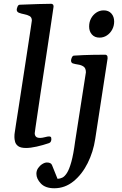

<svg xmlns="http://www.w3.org/2000/svg" viewBox="-20 -776 643 1015"><path d="M57.6 -72.8Q59.1 -84.5 64.9 -121.8Q70.8 -159.2 79.1 -212.6Q87.4 -266.1 96.7 -327.1Q106 -388.2 115.2 -447.5Q124.5 -506.8 131.8 -556.2Q139.2 -605.5 143.8 -635.7Q148.4 -666 148.4 -667.5Q148.4 -684.6 136.2 -691.2Q124 -697.8 108.4 -700.7Q92.8 -703.6 80.6 -708.3Q68.4 -712.9 68.4 -725.1Q68.4 -729.5 72.3 -740Q76.2 -750.5 84 -751Q136.7 -753.4 182.6 -754.6Q228.5 -755.9 251 -755.9Q254.9 -755.9 259 -752.9Q263.2 -750 263.2 -741.2Q263.2 -740.7 259 -712.4Q254.9 -684.1 247.8 -636.7Q240.7 -589.4 231.9 -530.3Q223.1 -471.2 213.4 -408.2Q203.6 -345.2 194.8 -286.1Q186 -227.1 179 -179.2Q171.9 -131.3 167.7 -102.5Q163.6 -73.7 163.6 -71.8Q163.6 -61 169.7 -54Q175.8 -46.9 192.4 -46.9Q202.6 -46.9 217.3 -50.8Q231.9 -54.7 239.3 -54.7Q243.7 -54.7 247.6 -52.7Q251.5 -50.8 251.5 -40Q251.5 -34.2 248.8 -28.1Q246.1 -22 239.3 -19.5Q206.5 -8.3 173.8 -1Q141.1 6.3 117.7 6.3Q89.4 6.3 76.2 -3.4Q63 -13.2 59.6 -26.9Q56.2 -40.5 56.2 -51.3Q56.2 -59.1 56.6 -65.2Q57.1 -71.3 57.6 -72.8ZM267.1 219.2Q219.7 219.2 196 194.1Q172.4 168.9 172.4 142.6Q172.4 126 181.6 112.5Q190.9 99.1 203.9 91.1Q216.8 83 228 83Q249.5 83 254.9 96.7L284.2 169.4Q296.9 168.9 309.3 163.1Q321.8 157.2 334 138.2Q346.2 119.1 357.2 79.6Q368.2 40 377 -27.3L434.1 -393.6Q434.1 -415.5 422.1 -423.8Q410.2 -432.1 393.8 -434.6Q377.4 -437 364.7 -440.9Q360.8 -442.4 358.2 -446Q355.5 -449.7 355.5 -456.5Q356 -463.9 360.1 -472.7Q364.3 -481.4 370.6 -481.9Q423.3 -485.4 469 -486.1Q514.6 -486.8 537.1 -486.8Q541 -486.8 545.2 -482.9Q549.3 -479 548.8 -467.3L483.4 -41.5Q473.1 26.9 443.4 86.4Q413.6 146 368.4 182.6Q323.2 219.2 267.1 219.2ZM506.3 -577.1Q480.5 -577.1 465.8 -593.8Q451.2 -610.4 451.2 -635.7Q451.2 -659.7 461.4 -678.7Q471.7 -697.8 489.3 -709.5Q506.8 -721.2 528.3 -721.2Q554.2 -721.2 568.8 -704.6Q583.5 -688 583.5 -662.1Q583.5 -639.2 573.2 -619.9Q563 -600.6 545.4 -588.9Q527.8 -577.1 506.3 -577.1Z"/></svg>

Font: Gelasio Medium
Style: Italic
Weight: 500
Italic angle: -8.5°
Designer: Eben Sorkin
Foundry: Eben Sorkin
Version: Version 1.008